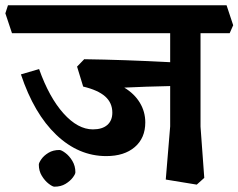

<svg xmlns="http://www.w3.org/2000/svg" viewBox="-50 -661 898 723"><path d="M705.1 -184.1 719.2 8.8 690.9 34.2 574.2 15.1 590.8 -185.1V-336.9Q496.6 -335 418 -331.1Q456.1 -308.1 476.6 -274.2Q497.1 -240.2 497.1 -200.2Q497.1 -141.1 457.5 -107.2Q418 -73.2 350.1 -73.2Q246.1 -73.2 162.1 -153.1Q78.1 -232.9 28.8 -380.9L97.2 -400.9Q135.3 -293.9 189.2 -233.9Q243.2 -173.8 299.8 -173.8Q335 -173.8 354 -190.4Q373 -207 373 -236.8Q373 -273.9 345.9 -297.9Q318.8 -321.8 263.2 -335L240.2 -410.2L267.1 -438Q416 -436 590.8 -426.8V-536.1H-4.9L-29.8 -610.8L-20 -641.1H803.2L828.1 -565.9L814.9 -536.1H705.1ZM233.9 -12.2Q233.9 -5.4 223.9 7.8Q213.9 21 196.5 31.5Q179.2 42 154.8 42Q147.9 42 133.5 31Q119.1 20 107.7 1.5Q96.2 -17.1 96.2 -41Q96.2 -47.9 105.7 -61.5Q115.2 -75.2 132.6 -85.7Q149.9 -96.2 173.8 -96.2Q181.2 -96.2 196 -85.2Q210.9 -74.2 222.4 -55.2Q233.9 -36.1 233.9 -12.2Z"/></svg>

Font: Sura
Style: Bold
Weight: 700
Designer: Carolina Giovagnoli
Foundry: Huerta Tipografica
Version: Version 1.002;PS 001.002;hotconv 1.0.70;makeotf.lib2.5.58329